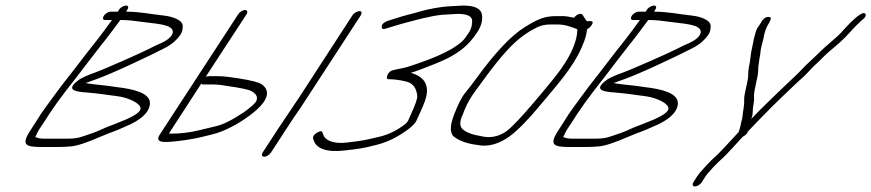

<svg xmlns="http://www.w3.org/2000/svg" viewBox="-20 -523 3136 691"><path d="M413.1 -451C444.1 -451 463.6 -448 492.7 -444C531.7 -438 603.2 -437 601.9 -408C601.6 -391 576.7 -375 560.2 -368C547.8 -363 533.3 -356 515.9 -347C493 -335 363.4 -277 319.5 -261C296.6 -253 279.7 -245 267.2 -238C209 -197 255.1 -193 293.6 -190C341.6 -186 359.6 -182 401.2 -177C433.2 -173 468.3 -159 480.9 -144C497.6 -125 468.7 -109 431.3 -92L406.4 -82C386 -73 365 -67 345.1 -57C330.6 -50 306.2 -41 268.3 -29C257.8 -26 242.8 -24 224.8 -24H135.8C125.8 -24 115.8 -26 106.8 -30C113.2 -41 114.6 -48 122.1 -59L140.8 -87C162.1 -122 198.7 -174 253.7 -243C275.5 -271 322 -333 345.3 -362C367.6 -389 393.3 -425 413.1 -451ZM408.3 -488 403.9 -481H377.9C369.9 -481 358.4 -474 353.5 -466C348.6 -458 350.1 -451 358.1 -451H383.1C375.7 -442 367.3 -429 355.9 -414C328.2 -376 302.4 -346 270.7 -304C233.1 -254 209.8 -227 175.7 -180C147 -140 133.1 -124 110.8 -87L89.6 -54C53.5 1 74 6 133 6H189C207 6 221.5 5 233 4C255.5 3 293.9 -10 346.3 -33C379.1 -47 393.6 -50 430 -67C486.3 -90 515.6 -117 519.4 -147C523.2 -177 490 -197 419.9 -207C405.9 -209 393.4 -210 383.4 -212C357.4 -216 314.9 -219 288.3 -224C292.3 -226 307.8 -231 332.2 -240C356.6 -249 394.5 -265 446.3 -289L486.7 -308C499.6 -314 512.6 -320 524.6 -326C554.4 -342 585.9 -353 608.2 -374C634.5 -399 636.9 -410 637.8 -428C638.6 -450 604 -463 570 -467C520.5 -472 485.9 -481 433.9 -481L438.3 -488C443.8 -497 441.7 -503 433.7 -503C425.7 -503 413.8 -497 408.3 -488Z M955.2 26 1012.5 -62C1025.9 -83 1041.7 -107 1061 -134L1278.5 -468C1283.4 -476 1281.9 -483 1273.9 -483C1265.9 -483 1253.4 -476 1248.5 -468L1057.7 -174L982.5 -62L925.2 26C920.3 34 922.8 41 930.8 41C938.8 41 950.3 34 955.2 26ZM704.3 -222C705.4 -220 707.9 -219 710.9 -219H746.9C758.9 -219 772.4 -218 787.9 -215L827.9 -209C845.5 -206 862 -203 878.5 -198C900.6 -188 909.7 -176 902.3 -159C899.4 -153 885.5 -139 859.1 -120C817.3 -92 783.9 -75 758 -69C750 -67 728.5 -62 695.6 -54C662.7 -46 629.7 -42 596.7 -42C592.7 -42 589.7 -42 588.2 -43ZM837.5 -472 555.2 -39C543.3 -21 549.9 -12 574.9 -12C612.9 -12 679.3 -23 710.3 -31C733.2 -37 758.7 -42 780.1 -51C825.5 -70 867.3 -96 904 -128C945.8 -166 952 -197 922.9 -219C911.8 -227 883.2 -234 838.7 -241C816.2 -244 790.6 -249 759.6 -249H735.6C729.6 -249 724.1 -248 720.6 -247L867.5 -472C872.4 -480 869.9 -487 861.9 -487C853.9 -487 842.4 -480 837.5 -472Z M1627 -473C1659 -473 1676.5 -466 1679.1 -451C1680.2 -435 1676.4 -419 1665.5 -403C1648.2 -376 1641.2 -370 1608.9 -349C1579 -331 1535.7 -312 1479.3 -293C1469.8 -290 1460.3 -287 1449.4 -283C1430.4 -277 1411.4 -275 1393 -270C1376 -266 1365.7 -239 1377.2 -238C1398.2 -238 1420.7 -235 1443.8 -229C1466.8 -223 1479 -205 1481.7 -178C1482.2 -167 1474.4 -145 1459.2 -112C1449.8 -93 1450.9 -85 1434 -73C1408.6 -54 1382.2 -41 1354.3 -33C1282.9 -16 1285.4 -17 1228.9 -10C1180 -4 1149.9 -18 1143.7 -38L1140.7 -46C1138.1 -53 1131.6 -52 1120.2 -45C1101.3 -33 1106.8 -24 1109.4 -17C1118.6 11 1154.7 27 1225.1 18C1268.6 13 1283.1 12 1340.5 -3C1377.4 -13 1413.3 -31 1449.6 -58C1465.5 -70 1474.4 -80 1478.3 -88C1488.7 -111 1500 -134 1508.8 -158C1528.4 -212 1511.2 -246 1458.5 -261C1473.5 -265 1501.9 -276 1545.3 -293C1588.7 -310 1623 -329 1648.9 -351C1665.8 -365 1681.6 -383 1697 -406C1712.3 -429 1717.6 -450 1714.5 -470C1711.3 -492 1688.7 -503 1646.7 -503L1591.3 -500C1557.8 -497 1523.8 -491 1488.9 -481C1474.9 -477 1462 -473 1448.5 -470C1421 -463 1402.6 -456 1375.6 -448C1363.2 -443 1356.7 -438 1354.8 -432C1352.3 -425 1353.9 -414 1367.9 -420L1404.3 -431C1414.8 -434 1426.7 -438 1439.2 -441C1481.6 -452 1529.5 -466 1573.5 -470Z M2057.9 -416C2056.7 -375 2037 -329 1999.9 -276C1983.1 -252 1950.4 -212 1902.8 -156C1855.3 -100 1822 -65 1801.6 -50C1774.3 -31 1743.3 -25 1711.3 -33C1680.7 -38 1657.7 -46 1644.1 -59C1634 -69 1633.9 -85 1644.7 -109C1666.7 -168 1681.6 -182 1719.7 -235C1753.9 -282 1782.1 -317 1805.4 -342C1838.7 -379 1875.4 -407 1915.8 -426C1928.8 -432 1944.2 -435 1962.2 -435H1983.2C2000.2 -435 2015.3 -433 2028.8 -428C2038.8 -424 2060.4 -419 2057.9 -416ZM1982 -465C1942 -465 1917.6 -456 1869.8 -426C1820 -396 1761 -333 1692.2 -238C1679.8 -221 1666.5 -204 1653.6 -188C1640.7 -172 1627.4 -145 1613.7 -109C1600 -73 1598.6 -48 1611.3 -33C1629.9 -18 1654.9 -8 1686.5 -3L1714.5 1C1746.5 3 1779.9 -8 1813.8 -32C1843.6 -54 1881.8 -93 1928.9 -150C1980.9 -213 2040.4 -277 2072.4 -350C2089.6 -389 2089.5 -397 2092.9 -418C2099.3 -421 2104.8 -426 2108.8 -432C2115.7 -442 2114.2 -447 2104.2 -447H2092.2C2090.6 -448 2087.1 -453 2082 -461L2076.5 -470C2071.9 -477 2054.5 -472 2046.1 -459C2029 -463 2015 -465 2006 -465Z M2313.1 -451C2344.1 -451 2363.6 -448 2392.7 -444C2431.7 -438 2503.2 -437 2501.9 -408C2501.6 -391 2476.7 -375 2460.2 -368C2447.8 -363 2433.3 -356 2415.9 -347C2393 -335 2263.4 -277 2219.5 -261C2196.6 -253 2179.7 -245 2167.2 -238C2109 -197 2155.1 -193 2193.6 -190C2241.6 -186 2259.6 -182 2301.2 -177C2333.2 -173 2368.3 -159 2380.9 -144C2397.6 -125 2368.7 -109 2331.3 -92L2306.4 -82C2286 -73 2265 -67 2245.1 -57C2230.6 -50 2206.2 -41 2168.3 -29C2157.8 -26 2142.8 -24 2124.8 -24H2035.8C2025.8 -24 2015.8 -26 2006.8 -30C2013.2 -41 2014.6 -48 2022.1 -59L2040.8 -87C2062.1 -122 2098.7 -174 2153.7 -243C2175.5 -271 2222 -333 2245.3 -362C2267.6 -389 2293.3 -425 2313.1 -451ZM2308.3 -488 2303.9 -481H2277.9C2269.9 -481 2258.4 -474 2253.5 -466C2248.6 -458 2250.1 -451 2258.1 -451H2283.1C2275.7 -442 2267.3 -429 2255.9 -414C2228.2 -376 2202.4 -346 2170.7 -304C2133.1 -254 2109.8 -227 2075.7 -180C2047 -140 2033.1 -124 2010.8 -87L1989.6 -54C1953.5 1 1974 6 2033 6H2089C2107 6 2121.5 5 2133 4C2155.5 3 2193.9 -10 2246.3 -33C2279.1 -47 2293.6 -50 2330 -67C2386.3 -90 2415.6 -117 2419.4 -147C2423.2 -177 2390 -197 2319.9 -207C2305.9 -209 2293.4 -210 2283.4 -212C2257.4 -216 2214.9 -219 2188.3 -224C2192.3 -226 2207.8 -231 2232.2 -240C2256.6 -249 2294.5 -265 2346.3 -289L2386.7 -308C2399.6 -314 2412.6 -320 2424.6 -326C2454.4 -342 2485.9 -353 2508.2 -374C2534.5 -399 2536.9 -410 2537.8 -428C2538.6 -450 2504 -463 2470 -467C2420.5 -472 2385.9 -481 2333.9 -481L2338.3 -488C2343.8 -497 2341.7 -503 2333.7 -503C2325.7 -503 2313.8 -497 2308.3 -488Z M2505.5 133 2518.8 112C2527.7 98 2564.4 60 2576.4 50C2591.3 38 2638.9 -16 2653.3 -31C2662.7 -36 2669.7 -42 2671.1 -49C2691 -71 2699.9 -79 2732.7 -113C2771.4 -153 2806.1 -185 2840.4 -218C2863.2 -240 2873.2 -246 2893.5 -269C2911.3 -289 2924.8 -298 2942.1 -317C2950.6 -326 2964.5 -338 2984.8 -355C3005.2 -372 3022.1 -388 3038 -406C3053.8 -424 3067.2 -437 3078.2 -447C3094.1 -459 3099.5 -468 3093.4 -474C3084.9 -483 3055.6 -460 3006.5 -405C2991.1 -388 2946.9 -353 2930.5 -336C2914.1 -319 2880.8 -290 2865.5 -273C2852.1 -258 2825.2 -234 2811.8 -221C2779.1 -189 2724 -138 2683.8 -95C2684.3 -96 2684.3 -98 2686.2 -102C2690.2 -112 2688.5 -129 2690.5 -139L2693.3 -157C2693.8 -162 2694.2 -169 2693.7 -178C2692.5 -194 2708.1 -248 2708.5 -265C2708.4 -275 2708.9 -284 2710.3 -291L2713.6 -314C2715.6 -322 2716.5 -330 2717 -337C2718.4 -352 2723.3 -366 2727.1 -382C2730.5 -405 2737.3 -425 2749.2 -443C2755.1 -455 2758 -463 2743.5 -462C2733 -461 2724.6 -454 2717.7 -440C2714.7 -436 2710.8 -430 2705.8 -422C2696.4 -407 2688.3 -358 2685.9 -347C2682 -331 2681.1 -315 2678.8 -300L2674.4 -277C2673.5 -269 2672.6 -259 2672.6 -249C2672.3 -230 2657.1 -183 2658.3 -165C2659.4 -143 2654.1 -126 2652.2 -104C2651.3 -92 2647.4 -86 2645.9 -75C2645 -67 2641.1 -57 2638.6 -48C2626.2 -35 2566.7 31 2553.8 41C2542.4 50 2498.2 97 2488.8 112L2475.5 133C2470.6 141 2473.1 148 2481.1 148C2489.1 148 2500.6 141 2505.5 133Z"/></svg>

Font: MewTooHand
Style: UltimateIta
Weight: 400
Designer: Mew Too, Robert Jablonski
Version: Version 0.77